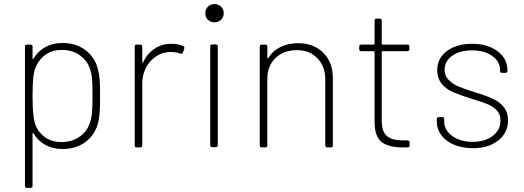

<svg xmlns="http://www.w3.org/2000/svg" viewBox="-20 -720 2562 938"><path d="M102 188V-492Q102 -502 112 -502H129Q139 -502 139 -492V-436Q139 -429 144 -434Q165 -470 201.5 -490Q238 -510 285 -510Q351 -510 397 -475.5Q443 -441 458 -383Q465 -357 467 -330Q469 -303 469 -252Q469 -201 467 -172Q465 -143 460 -122Q444 -61 398 -26.5Q352 8 285 8Q238 8 201.5 -12Q165 -32 144 -68Q139 -73 139 -66V188Q139 198 129 198H112Q102 198 102 188ZM150 -119Q163 -78 196.5 -52Q230 -26 281 -26Q328 -26 364 -49Q400 -72 415 -109Q426 -135 429 -164Q432 -193 432 -251Q432 -308 429.5 -336.5Q427 -365 416 -393Q403 -427 368 -451.5Q333 -476 281 -476Q237 -476 205.5 -455Q174 -434 157 -398Q146 -375 142.5 -340.5Q139 -306 139 -251Q139 -157 150 -119Z M638 -10V-492Q638 -502 648 -502H665Q675 -502 675 -492V-418Q675 -415 676.5 -414.5Q678 -414 679 -416Q700 -459 735.5 -482.5Q771 -506 817 -506Q850 -506 875 -495Q883 -492 880 -482L874 -464Q871 -455 861 -458Q840 -466 814 -466Q762 -466 722 -428Q700 -407 687.5 -377Q675 -347 675 -311V-10Q675 0 665 0H648Q638 0 638 -10Z M1007 -11V-493Q1007 -503 1017 -503H1034Q1044 -503 1044 -493V-11Q1044 -1 1034 -1H1017Q1007 -1 1007 -11ZM1028 -700Q1047 -700 1060 -687.5Q1073 -675 1073 -656Q1073 -636 1060 -623.5Q1047 -611 1028 -611Q1008 -611 995.5 -623.5Q983 -636 983 -656Q983 -675 996 -687.5Q1009 -700 1028 -700Z M1249 -10V-492Q1249 -502 1259 -502H1276Q1286 -502 1286 -492V-438Q1286 -435 1287.5 -434.5Q1289 -434 1290 -436Q1312 -471 1349.5 -490Q1387 -509 1437 -509Q1512 -509 1559 -462.5Q1606 -416 1606 -340V-10Q1606 0 1596 0H1579Q1569 0 1569 -10V-334Q1569 -396 1530.5 -435.5Q1492 -475 1431 -475Q1366 -475 1326 -436.5Q1286 -398 1286 -336V-10Q1286 0 1276 0H1259Q1249 0 1249 -10Z M1810 -124V-466Q1810 -470 1806 -470H1745Q1735 -470 1735 -480V-492Q1735 -502 1745 -502H1806Q1810 -502 1810 -506V-619Q1810 -629 1820 -629H1835Q1845 -629 1845 -619V-506Q1845 -502 1849 -502H1970Q1980 -502 1980 -492V-480Q1980 -470 1970 -470H1849Q1845 -470 1845 -466V-131Q1845 -77 1870 -55.5Q1895 -34 1950 -34H1971Q1981 -34 1981 -24V-10Q1981 0 1971 0H1947Q1876 0 1843 -27.5Q1810 -55 1810 -124Z M2114 -124V-138Q2114 -148 2124 -148H2140Q2150 -148 2150 -138V-125Q2150 -99 2167.5 -76.5Q2185 -54 2216.5 -40.5Q2248 -27 2289 -27Q2349 -27 2387 -56Q2425 -85 2425 -131Q2425 -163 2406 -182Q2389 -199 2365.5 -209.5Q2342 -220 2282 -238Q2238 -252 2195 -269Q2116 -304 2116 -376Q2116 -435 2163 -470.5Q2210 -506 2287 -506Q2363 -506 2411 -469.5Q2459 -433 2459 -377V-374Q2459 -364 2449 -364H2433Q2423 -364 2423 -374V-377Q2423 -419 2385 -446.5Q2347 -474 2286 -474Q2226 -474 2189 -447.5Q2152 -421 2152 -379Q2152 -347 2176 -326Q2192 -310 2216.5 -299Q2241 -288 2289 -273Q2353 -253 2380 -241Q2417 -226 2439.5 -199Q2462 -172 2462 -132Q2462 -72 2414.5 -34Q2367 4 2290 4Q2238 4 2198 -13Q2158 -30 2136 -59.5Q2114 -89 2114 -124Z"/></svg>

Font: Barlow GEO Extra Light
Style: Regular
Weight: 200
Designer: Jeremy Tribby
Foundry: Tribby Type
Version: Version 1.408